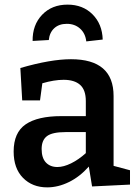

<svg xmlns="http://www.w3.org/2000/svg" viewBox="-20 -799 596 830"><path d="M471 -82 542 -63V-1L378 7L364 -79Q325 -35 278 -12Q231 11 184 11Q120 11 79.5 -30Q39 -71 39 -144Q39 -226 91 -261.5Q143 -297 245 -297H351V-362Q351 -410 326.5 -432Q302 -454 255 -454Q214 -454 163 -439L153 -365H76L68 -505Q199 -543 287 -543Q471 -543 471 -384ZM351 -137V-228H264Q206 -228 183 -210.5Q160 -193 160 -155Q160 -116 178.5 -96.5Q197 -77 228 -77Q255 -77 287.5 -93Q320 -109 351 -137ZM424 -628 353 -620Q349 -655 326 -675.5Q303 -696 269 -696Q235 -696 214.5 -677Q194 -658 191 -626L121 -622Q120 -691 162 -735Q204 -779 272 -779Q338 -779 380 -737Q422 -695 424 -628Z"/></svg>

Font: Bitter Pro SemiBold
Style: Regular
Weight: 600
Designer: Sol Matas, and Bitter project Authors
Foundry: Sol Matas
Version: Version 1.010